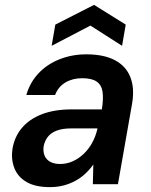

<svg xmlns="http://www.w3.org/2000/svg" viewBox="-20 -756 619 788"><path d="M185 12Q125 12 89 -9Q53 -30 39 -66Q25 -102 31 -144Q39 -194 69.5 -230.5Q100 -267 151.5 -287Q203 -307 273 -307H398Q405 -350 401 -378.5Q397 -407 377 -421Q357 -435 317 -435Q278 -435 248.5 -417.5Q219 -400 206 -366H88Q103 -418 138.5 -455.5Q174 -493 225 -513Q276 -533 334 -533Q406 -533 451.5 -509Q497 -485 515 -439.5Q533 -394 522 -330L464 0H361L363 -81Q349 -61 331 -44Q313 -27 290.5 -14.5Q268 -2 241.5 5Q215 12 185 12ZM227 -83Q254 -83 278.5 -94Q303 -105 323.5 -124.5Q344 -144 358 -169.5Q372 -195 379 -224L380 -229H272Q237 -229 213 -220Q189 -211 176 -194Q163 -177 159 -155Q155 -121 173 -102Q191 -83 227 -83ZM192 -568 207 -655 366 -736 496 -655 481 -568 351 -651Z"/></svg>

Font: DM Sans 10pt SemiBold
Style: Italic
Weight: 600
Italic angle: -10°
Version: Version 4.004;gftools[0.9.30]